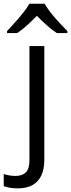

<svg xmlns="http://www.w3.org/2000/svg" viewBox="-75 -786 387 1046"><path d="M21 240.2Q-3.9 240.2 -22.5 236.6Q-41 232.9 -54.7 228V162.1Q-39.6 167 -23.9 169.7Q-8.3 172.4 11.2 172.4Q44.4 172.4 64.9 153.8Q85.4 135.3 85.4 86.4V-535.2H166.5V84.5Q166.5 133.3 150.9 168.2Q135.3 203.1 103 221.7Q70.8 240.2 21 240.2ZM168 -765.6Q180.2 -743.7 202.1 -716.1Q224.1 -688.5 248.5 -662.1Q272.9 -635.7 292 -616.7V-606H234.4Q208 -623 180.2 -647.9Q152.3 -672.9 126 -699.7Q99.6 -672.9 72.5 -648.2Q45.4 -623.5 19 -606H-36.6V-616.7Q-18.1 -636.2 5.6 -662.6Q29.3 -689 51 -716.3Q72.8 -743.7 85.4 -765.6Z"/></svg>

Font: Wonky
Style: Regular
Weight: 400
Designer: Monotype Design Team
Foundry: Monotype Imaging Inc.
Version: Version 3.000